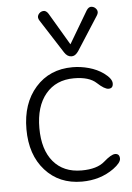

<svg xmlns="http://www.w3.org/2000/svg" viewBox="-54 -795 581 843"><g transform="rotate(-5 236.5 -373.5)"><path d="M273 7Q173 7 111.5 -61.5Q50 -130 50 -243Q50 -357 112 -427Q174 -497 275 -497Q311 -497 347 -487Q383 -477 411 -457Q445 -432 445 -411Q445 -389 425 -389Q407 -389 375.5 -418.5Q344 -448 277 -448Q198 -448 152.5 -393.5Q107 -339 107 -243Q107 -148 151.5 -95Q196 -42 276 -42Q344 -42 377.5 -71.5Q411 -101 428 -101Q448 -101 448 -79Q448 -61 414 -36Q354 7 273 7ZM275 -545Q257 -545 244 -565L149 -713Q139 -728 146.5 -740Q154 -752 167.5 -754Q181 -756 191 -740L275 -598L359 -740Q369 -756 382.5 -754Q396 -752 403.5 -740Q411 -728 401 -713L306 -565Q300 -556 292.5 -550.5Q285 -545 275 -545Z"/></g></svg>

Font: Nunito VF Beta Light
Style: Regular
Weight: 300
Designer: Vernon Adams
Foundry: newtypography
Version: Version 3.001